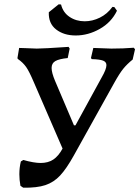

<svg xmlns="http://www.w3.org/2000/svg" viewBox="-20 -865 648 893"><path d="M608 -636 597 -588Q571 -567 553.5 -545.5Q536 -524 511 -479L324 -143Q289 -80 259.5 -48.5Q230 -17 191 -4Q152 9 88 8L75 -1Q70 -29 70 -54Q70 -86 77 -114L88 -121Q138 -107 169 -107Q204 -107 228 -123Q252 -139 271 -174L138 -481Q116 -533 101.5 -553.5Q87 -574 64 -590L61 -594L69 -642L100 -641Q138 -639 151 -639Q182 -639 299 -647L304 -639L295 -595Q255 -591 237.5 -581Q220 -571 220 -549Q220 -527 236 -489L324 -282H331L453 -505Q475 -543 475 -562Q475 -577 459.5 -583Q444 -589 407 -590L403 -595L414 -642L498 -639Q555 -639 602 -643ZM253 -845 264 -844Q273 -807 303.5 -786.5Q334 -766 374 -766Q410 -766 444.5 -783Q479 -800 503 -833L512 -832L524 -815Q498 -761 444 -730.5Q390 -700 332 -700Q277 -700 241 -728Q205 -756 207 -808Z"/></svg>

Font: Alegreya Medium
Style: Italic
Weight: 500
Italic angle: -7°
Designer: Juan Pablo del Peral
Foundry: Huerta Tipografica
Version: Version 2.008; ttfautohint (v1.8)